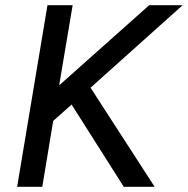

<svg xmlns="http://www.w3.org/2000/svg" viewBox="-20 -720 724 740"><path d="M163 -700H260L208 -391L555 -700H684L329 -382L576 0H457L256 -317L185 -254L143 0H46Z"/></svg>

Font: Oak Sans Medium
Style: Italic
Weight: 500
Italic angle: -9.49998°
Foundry: Erik Kennedy, Walven
Version: Version 1.000